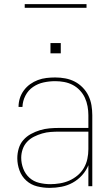

<svg xmlns="http://www.w3.org/2000/svg" viewBox="-20 -904 540 932"><path d="M221 8Q190 8 160 0.5Q130 -7 107.5 -27.5Q85 -48 74.5 -77Q64 -106 64 -136Q64 -160 71 -183.5Q78 -207 93.5 -224.5Q109 -242 130 -253.5Q151 -265 174 -272Q197 -279 220.5 -281Q244 -283 268 -283H409V-345Q409 -366 405 -388Q401 -410 392 -429.5Q383 -449 367.5 -465.5Q352 -482 332.5 -492Q313 -502 291.5 -506Q270 -510 248 -510Q220 -510 192 -504Q164 -498 140.5 -482Q117 -466 103.5 -440Q90 -414 89 -385H70Q70 -407 76.5 -427.5Q83 -448 96 -465.5Q109 -483 126.5 -495.5Q144 -508 164 -515.5Q184 -523 205.5 -525.5Q227 -528 248 -528Q273 -528 297 -523.5Q321 -519 342.5 -508Q364 -497 381.5 -479Q399 -461 409.5 -439Q420 -417 424 -393Q428 -369 428 -345V0H409V-102Q398 -75 378 -53Q358 -31 332.5 -17Q307 -3 278.5 2.5Q250 8 221 8ZM224 -10Q247 -10 271 -14Q295 -18 316.5 -27.5Q338 -37 356.5 -52.5Q375 -68 387 -88.5Q399 -109 404 -132.5Q409 -156 409 -180V-265H268Q247 -265 226 -263.5Q205 -262 184.5 -256Q164 -250 145 -240.5Q126 -231 111.5 -215.5Q97 -200 90 -179.5Q83 -159 83 -138Q83 -111 93 -85Q103 -59 123 -41Q143 -23 170 -16.5Q197 -10 224 -10ZM225 -645V-695H275V-645ZM100 -866V-884H400V-866Z"/></svg>

Font: Iosevka SS04 Thin
Style: Regular
Weight: 100
Monospace: yes
Designer: Belleve Invis
Foundry: Belleve Invis
Version: Version 19.0.0; ttfautohint (v1.8.4)